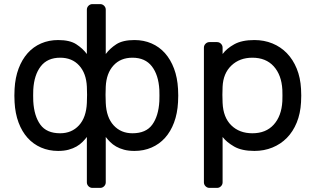

<svg xmlns="http://www.w3.org/2000/svg" viewBox="-20 -725 1536 935"><path d="M263 10Q218 10 180 -6.5Q142 -23 114.5 -53.5Q87 -84 70.5 -128Q54 -172 51 -227Q50 -242 50 -259.5Q50 -277 51 -292Q54 -347 70.5 -391Q87 -435 114.5 -466Q142 -497 180 -513.5Q218 -530 263 -530Q320 -530 351.5 -509.5Q383 -489 403 -462V-678Q403 -689 411 -697Q419 -705 430 -705H468Q479 -705 487 -697Q495 -689 495 -678V-462Q515 -489 546.5 -509.5Q578 -530 635 -530Q680 -530 718 -513.5Q756 -497 783.5 -466Q811 -435 827.5 -391Q844 -347 847 -292Q848 -277 848 -259.5Q848 -242 847 -227Q844 -172 827.5 -128Q811 -84 783.5 -53.5Q756 -23 718 -6.5Q680 10 635 10Q606 10 584 4Q562 -2 545.5 -11.5Q529 -21 516.5 -33.5Q504 -46 495 -58V163Q495 174 487 182Q479 190 468 190H430Q419 190 411 182Q403 174 403 163V-58Q394 -46 381.5 -33.5Q369 -21 352.5 -11.5Q336 -2 314 4Q292 10 263 10ZM403 -303Q400 -368 365.5 -406Q331 -444 273 -444Q211 -444 178.5 -402Q146 -360 142 -288Q141 -260 142 -232Q146 -160 176.5 -118Q207 -76 273 -76Q329 -76 364.5 -114.5Q400 -153 403 -224Q404 -239 404 -263.5Q404 -288 403 -303ZM495 -303Q494 -288 494 -263.5Q494 -239 495 -224Q498 -153 533.5 -114.5Q569 -76 625 -76Q691 -76 721.5 -118Q752 -160 756 -232Q757 -260 756 -288Q752 -360 719.5 -402Q687 -444 625 -444Q567 -444 532.5 -406Q498 -368 495 -303Z M973 0ZM1219 10Q1157 10 1120 -11.5Q1083 -33 1064 -58V163Q1064 174 1056 182Q1048 190 1037 190H1000Q989 190 981 182Q973 174 973 163V-493Q973 -504 981 -512Q989 -520 1000 -520H1037Q1048 -520 1056 -512Q1064 -504 1064 -493V-462Q1084 -489 1121 -509.5Q1158 -530 1219 -530Q1266 -530 1306.5 -513.5Q1347 -497 1377 -466Q1407 -435 1425 -391Q1443 -347 1446 -292Q1447 -277 1447 -259.5Q1447 -242 1446 -227Q1443 -172 1425 -128Q1407 -84 1377 -53.5Q1347 -23 1306.5 -6.5Q1266 10 1219 10ZM1064 -303Q1063 -288 1063 -263.5Q1063 -239 1064 -224Q1067 -153 1106.5 -114.5Q1146 -76 1209 -76Q1275 -76 1313 -118Q1351 -160 1355 -232Q1356 -260 1355 -288Q1351 -360 1313 -402Q1275 -444 1209 -444Q1147 -444 1107 -406Q1067 -368 1064 -303Z"/></svg>

Font: Rubik
Style: Regular
Weight: 400
Designer: Hubert & Fischer
Foundry: Hubert & Fischer
Version: Version 1.002; ttfautohint (v1.6)